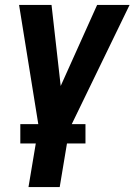

<svg xmlns="http://www.w3.org/2000/svg" viewBox="-20 -540 543 775"><path d="M95 215 136 -30 57 -520H188L225 -193L372 -520H503L260 -19L221 215ZM325 39H62V-39H325Z"/></svg>

Font: Iosevka Term Curly Extrabold
Style: Italic
Weight: 800
Italic angle: -9°
Designer: Belleve Invis
Foundry: Belleve Invis
Version: Version 32.3.0